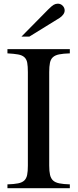

<svg xmlns="http://www.w3.org/2000/svg" viewBox="-20 -999 412 1019"><path d="M236.3 -949.2Q254.9 -967.8 265.1 -973.6Q275.4 -979.5 287.1 -979.5Q301.8 -979.5 312.5 -968.8Q323.2 -958 323.2 -943.4Q323.2 -932.6 315.9 -922.4Q308.6 -912.1 296.9 -904.3L135.7 -804.7H93.8ZM127.9 -616.2Q127.9 -647.5 124.5 -666Q121.1 -684.6 109.4 -695.3Q97.7 -706.1 76.2 -710Q54.7 -713.9 19.5 -715.8V-738.3H350.6V-715.8Q315.4 -714.8 293.9 -710.4Q272.5 -706.1 260.7 -695.3Q249 -684.6 245.1 -665.5Q241.2 -646.5 241.2 -616.2V-120.1Q241.2 -89.8 245.6 -70.8Q250 -51.8 261.7 -41Q273.4 -30.3 294.9 -25.9Q316.4 -21.5 350.6 -20.5V0H19.5V-20.5Q54.7 -21.5 76.2 -25.9Q97.7 -30.3 108.9 -41Q120.1 -51.8 124 -70.3Q127.9 -88.9 127.9 -120.1Z"/></svg>

Font: Jomolhari
Style: Regular
Weight: 400
Designer: Christopher J. Fynn
Foundry: Christopher  J.  Fynn (Karma Drubgy¸ Tenzin).
Version: Version alpha 0.003c 2006